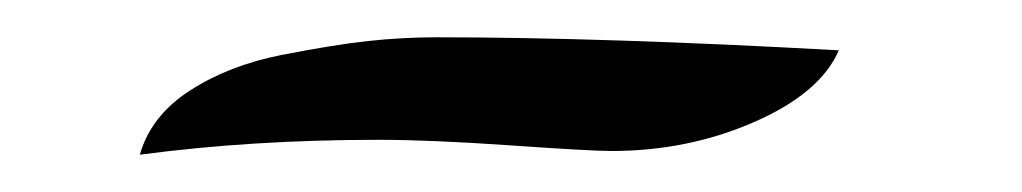

<svg xmlns="http://www.w3.org/2000/svg" viewBox="-20 -225 548 103"><path d="M55 -142Q61 -163 82 -176.5Q103 -190 131 -195.5Q159 -201 177.5 -203Q196 -205 214 -205Q304 -205 430 -198Q420 -175 384.5 -159.5Q349 -144 308 -144Q297 -144 254 -147Q211 -150 183 -150Q115 -150 55 -142Z"/></svg>

Font: Dancing Script
Style: Bold
Weight: 700
Designer: Pablo Impallari
Foundry: Pablo Impallari. www.impallari.com Igino Marini. www.ikern.com
Version: Version 1.002